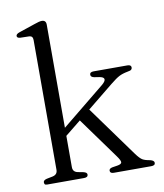

<svg xmlns="http://www.w3.org/2000/svg" viewBox="-82 -800 741 867"><g transform="rotate(-10 288.0 -366.0)"><path d="M65 0Q56 0 53.5 -3.2Q51 -6.5 51 -12.5Q51 -22 67 -26L94.5 -31.5Q117 -36.5 117 -58V-653.5Q117 -672 101 -673L59.5 -674Q44.5 -675 44.5 -684.5Q44.5 -693.5 61 -699L133.5 -723.5Q157 -732 168 -732Q187.5 -732 187.5 -711.5V-238.5L386.5 -400.5Q403 -414.5 401.8 -424Q400.5 -433.5 380 -437L357.5 -440.5Q341.5 -443.5 341.5 -454.5Q341.5 -467 359.5 -467H514Q531.5 -467 531.5 -454.5Q531.5 -448.5 527.5 -444.8Q523.5 -441 510.5 -439Q486.5 -434.5 471 -426.5Q455.5 -418.5 429 -397L310 -300.5L479 -67Q495 -45.5 506 -38.5Q517 -31.5 541.5 -27.5Q559.5 -23 559.5 -12.5Q559.5 0 541.5 0H369.5Q352.5 0 352.5 -12.5Q352.5 -22.5 367.5 -25.5L390 -29Q409.5 -32 410.8 -40.5Q412 -49 395.5 -71.5L259.5 -259.5L187.5 -201.5V-58Q187.5 -36 209.5 -31.5L235.5 -26.5Q251.5 -22.5 251.5 -13Q251.5 0 233 0Z"/></g></svg>

Font: Fraunces 9pt S000 Light
Style: Regular
Weight: 300
Version: Version 1.000; ttfautohint (v1.8.3)